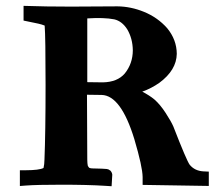

<svg xmlns="http://www.w3.org/2000/svg" viewBox="-20 -633 739 656"><path d="M60.5 -613V-562.7L111 -552.2C119.3 -550.3 126.5 -548.1 132.6 -545.6C134.7 -519.5 135.7 -452 135.7 -343.2C135.7 -234.4 134.4 -149 131.9 -86.9L131.8 -86.2C131.8 -76.7 130.7 -67.7 128.7 -59.1C118.9 -54 98.5 -51.4 67.4 -51.3H47.9V2.5L68.9 0.9C94.4 -1 134.7 -1.9 189.7 -1.9C249 -1.9 298.9 -0.7 339.3 1.9L361.3 3.3L363.6 -35.6V-36.1C363.2 -40.8 361.2 -45.4 357.5 -49.7C356.1 -50.9 353.9 -52.3 350.9 -54C349.9 -54.3 348 -54.9 345 -55.6C339.3 -56.4 322.6 -57 294.9 -57.6L294.4 -57.6C290.8 -57.8 287.6 -58.5 284.8 -59.7C282.9 -61.7 281.2 -64.2 279.9 -67C278.9 -71.9 278.3 -78.5 278.2 -86.9L277.2 -309.3L327.6 -308.6C371.4 -307.3 408.5 -257.1 438.9 -157.9C457.6 -94.7 467 -51.5 467.3 -28.3V-1.3L693.4 2.3V-46.6L674.8 -47.5C655.1 -48.6 639.6 -56.2 628.2 -70C621.5 -78.7 602.8 -122.2 572.4 -200.5C567.4 -212.2 558.6 -227.6 546.1 -246.9C533.6 -266.2 520.7 -281.7 507.5 -293.2C496.5 -302.3 482.7 -311.2 466.1 -319.9C486.7 -327.2 506.2 -337.3 524.5 -350.1C563.5 -379 583.3 -411.9 584 -448.9C583.8 -481.2 572.8 -510.5 551.1 -536.8C529.3 -561.4 502.9 -579.9 472 -592.5C442.1 -604.7 411.8 -611 380.9 -611.3L222 -610.4C165.7 -610.4 111.9 -611.2 60.5 -613ZM414.8 -532.7C427.1 -511.7 433.5 -487.8 433.8 -460.9C433.6 -430.7 424.4 -404.3 406.3 -381.9C389.5 -362.3 364.5 -352.2 331.3 -351.6L278.2 -352.3V-570.1C316.3 -572.5 347 -571.5 370.5 -566.9C388.1 -562.8 402.9 -551.4 414.8 -532.7Z"/></svg>

Font: Bentham
Style: Bold
Weight: 700
Version: Version 002.001